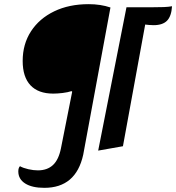

<svg xmlns="http://www.w3.org/2000/svg" viewBox="-20 -699 847 923"><path d="M193 204Q134 204 101 183Q68 162 68 125Q68 108 76 100Q92 109 116.5 114.5Q141 120 162 120Q207 120 234.5 94.5Q262 69 273 14L327 -258L324 -261Q306 -255 281 -252Q256 -249 236 -249Q164 -249 126.5 -289Q89 -329 89 -406Q89 -487 129 -548.5Q169 -610 240.5 -644.5Q312 -679 406 -679Q464 -679 511 -663L380 45Q345 204 193 204ZM452 25 588 -664H704Q745 -664 768 -665Q791 -666 807 -669Q804 -621 783 -599.5Q762 -578 718 -578Q707 -578 696.5 -579Q686 -580 678 -581L571 4Z"/></svg>

Font: Sansita Swashed SemiBold
Style: Regular
Weight: 600
Designer: Pablo Cosgaya
Foundry: Omnibus-Type
Version: Version 1.003; ttfautohint (v1.8.3)